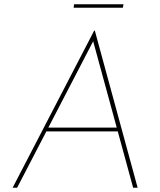

<svg xmlns="http://www.w3.org/2000/svg" viewBox="-20 -877 749 897"><path d="M60 0H39L420 -734H423L623 0H602L411 -700L425 -703ZM195 -281H539L538 -263H191ZM326 -857H557L554 -841H324Z"/></svg>

Font: Josefin Sans Thin Thin
Style: Italic
Weight: 250
Italic angle: -7°
Version: Version 2.000